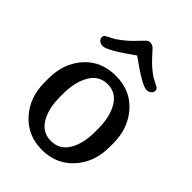

<svg xmlns="http://www.w3.org/2000/svg" viewBox="-233 -899 1015 1015"><g transform="rotate(45 274.0 -391.5)"><path d="M78 -643Q80 -648 90.5 -654Q101 -660 114.5 -666.5Q128 -673 134 -677Q178 -707 208.5 -738Q239 -769 251 -782Q263 -795 276 -795Q295 -795 307 -782Q319 -769 347.5 -738Q376 -707 419 -677Q425 -673 438.5 -666.5Q452 -660 462.5 -654Q473 -648 475 -643Q481 -631 471.5 -617.5Q462 -604 440 -603Q406 -603 277 -697Q146 -603 113 -603Q91 -604 81.5 -617.5Q72 -631 78 -643ZM31 -251V-279Q31 -393 97.5 -467.5Q164 -542 274 -542Q382 -542 449 -467Q516 -392 516 -279V-251Q516 -138 448 -63Q380 12 274 12Q167 12 99 -63Q31 -138 31 -251ZM405 -251V-279Q405 -365 371.5 -422.5Q338 -480 274 -480Q210 -480 176.5 -422.5Q143 -365 143 -279V-251Q143 -166 176.5 -110.5Q210 -55 274 -55Q338 -55 371.5 -110.5Q405 -166 405 -251Z"/></g></svg>

Font: Coupeur_Texte
Style: Regular
Weight: 400
Designer: Léa Rolland
Version: Version 1.000;PS 001.000;hotconv 1.0.88;makeotf.lib2.5.64775